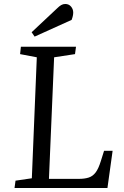

<svg xmlns="http://www.w3.org/2000/svg" viewBox="-20 -945 621 965"><path d="M58 -37 140 -49 165 -657 81 -673 85 -710H362L357 -673L252 -657L226 -46H376Q405 -46 425.5 -52.5Q446 -59 460.5 -78Q475 -97 487 -136L503 -187H546L520 0H53ZM267 -903Q278 -914 287.5 -919.5Q297 -925 308 -925Q326 -925 337 -912Q348 -899 348 -882Q348 -866 340 -845L154 -761L139 -783Z"/></svg>

Font: Literata 36pt
Style: Italic
Weight: 400
Italic angle: -2°
Designer: Latin by Veronika Burian and Jose Scaglione. Greek by Irene Vlachou. Cyrillic by Vera Evstafieva
Foundry: TypeTogether
Version: Version 3.002